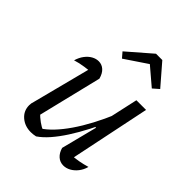

<svg xmlns="http://www.w3.org/2000/svg" viewBox="-204 -843 969 969"><g transform="rotate(45 280.0 -359.0)"><path d="M231 -433 145 -80 139 -102Q157 -83 178 -68Q199 -53 217 -46L197 -44Q253 -80 310.5 -163.5Q368 -247 419 -368L432 -337Q404 -274 376.5 -221Q349 -168 321.5 -125.5Q294 -83 266.5 -51.5Q239 -20 211 -1Q193 3 177 3Q134 3 104.5 -22.5Q75 -48 75 -88Q75 -102 80 -116L169 -461L202 -429Q167 -426 135 -421.5Q103 -417 75 -408Q83 -435 97.5 -454Q112 -473 130 -483Q148 -493 167 -493Q189 -493 206 -478Q223 -463 231 -433ZM345 -53 394 -245 387 -248 440 -488H509L413 -25L397 -60Q426 -61 453 -66Q480 -71 507 -79Q500 -53 485 -34Q470 -15 451 -4.5Q432 6 412 6Q388 6 370.5 -9.5Q353 -25 345 -53ZM389 -724 485 -613 453 -585 359 -665 240 -585 216 -613 344 -724Z"/></g></svg>

Font: Piazzolla Thin
Style: Italic
Weight: 400
Italic angle: -11.3°
Version: Version 2.005